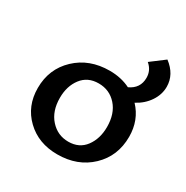

<svg xmlns="http://www.w3.org/2000/svg" viewBox="-142 -712 812 838"><g transform="rotate(30 264.5 -293.5)"><path d="M523 -488Q523 -449 499.5 -414Q476 -379 436 -358Q490 -301 490 -217Q490 -120 424 -57Q358 6 256 6Q161 6 99.5 -53Q38 -112 38 -203Q38 -299 104.5 -362Q171 -425 273 -425Q331 -425 377 -402Q427 -425 427 -478Q427 -516 397 -541L466 -593Q523 -550 523 -488ZM270 -66Q325 -66 355 -106.5Q385 -147 385 -206Q385 -273 349.5 -313Q314 -353 259 -353Q204 -353 173.5 -313Q143 -273 143 -214Q143 -147 179.5 -106.5Q216 -66 270 -66Z"/></g></svg>

Font: EauTestText Semibold
Style: Regular
Weight: 600
Designer: Christian Thalmann (Catharsis Fonts)
Version: Version 0.001;PS 000.001;hotconv 1.0.88;makeotf.lib2.5.64775